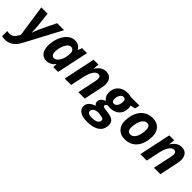

<svg xmlns="http://www.w3.org/2000/svg" viewBox="136 -1711 3106 3106"><g transform="rotate(45 1689.0 -158.0)"><path d="M49.8 -545.9H193.8L221.2 -293Q228 -233.4 228 -149.9H231Q240.7 -174.8 252.4 -208.3Q264.2 -241.7 284.2 -283.2L411.1 -545.9H570.8L238.8 78.1Q152.3 240.2 2.9 240.2Q-41 240.2 -68.8 231V113.8Q-35.6 120.1 -12.2 120.1Q28.8 120.1 59.8 96.7Q90.8 73.2 117.2 23.9L129.9 0Z M717.3 9.8Q645.5 9.8 604.2 -42.2Q563 -94.2 563 -188Q563 -284.7 598.1 -372.3Q633.3 -460 690.4 -508.1Q747.6 -556.2 815.9 -556.2Q863.3 -556.2 897.7 -535.6Q932.1 -515.1 951.2 -476.1H955.1L982.9 -545.9H1096.2L980 0H868.2L875 -70.8H873Q807.6 9.8 717.3 9.8ZM774.9 -108.9Q808.6 -108.9 839.8 -141.6Q871.1 -174.3 890.1 -230.2Q909.2 -286.1 909.2 -356.9Q909.2 -391.6 890.4 -414.3Q871.6 -437 840.8 -437Q807.6 -437 777.6 -401.9Q747.6 -366.7 729.7 -309.1Q711.9 -251.5 711.9 -194.8Q711.9 -151.9 728.3 -130.4Q744.6 -108.9 774.9 -108.9Z M1590.3 0H1443.4L1510.3 -318.8Q1518.1 -352.1 1518.1 -377Q1518.1 -437 1465.3 -437Q1420.4 -437 1383.8 -381.3Q1347.2 -325.7 1326.2 -226.1L1278.3 0H1131.3L1247.1 -545.9H1359.4L1349.1 -444.8H1352.1Q1423.3 -556.2 1525.4 -556.2Q1592.8 -556.2 1629.6 -515.4Q1666.5 -474.6 1666.5 -398.9Q1666.5 -363.3 1655.3 -311Z M2296.4 -544.9 2279.3 -463.9 2194.3 -443.8Q2202.1 -418.5 2202.1 -386.2Q2202.1 -291 2143.1 -235.6Q2084 -180.2 1982.4 -180.2Q1953.6 -180.2 1934.1 -185.1Q1893.1 -171.9 1893.1 -147Q1893.1 -130.4 1907.7 -123Q1922.4 -115.7 1951.2 -111.8L2018.1 -103Q2097.7 -92.8 2134 -61.8Q2170.4 -30.8 2170.4 27.8Q2170.4 130.9 2094.2 185.5Q2018.1 240.2 1876.5 240.2Q1774.9 240.2 1718 203.4Q1661.1 166.5 1661.1 102.1Q1661.1 52.2 1694.6 16.4Q1728 -19.5 1799.3 -43Q1763.2 -65.9 1763.2 -107.9Q1763.2 -142.6 1784.9 -167.7Q1806.6 -192.9 1856.4 -215.8Q1824.7 -239.7 1809.6 -270.5Q1794.4 -301.3 1794.4 -345.2Q1794.4 -442.4 1855.7 -499.3Q1917 -556.2 2022.5 -556.2Q2063 -556.2 2103.5 -544.9ZM1895.5 2.9Q1843.8 9.8 1817.1 30.8Q1790.5 51.8 1790.5 84Q1790.5 140.1 1885.3 140.1Q1959 140.1 1996.6 118.2Q2034.2 96.2 2034.2 56.2Q2034.2 37.1 2018.3 26.9Q2002.4 16.6 1951.2 9.8ZM2017.1 -462.9Q1979.5 -462.9 1956.3 -425.5Q1933.1 -388.2 1933.1 -332Q1933.1 -273.9 1983.4 -273.9Q2020 -273.9 2042.7 -311.3Q2065.4 -348.6 2065.4 -405.8Q2065.4 -462.9 2017.1 -462.9Z M2651.4 -339.8Q2651.4 -436 2581.5 -436Q2544.9 -436 2515.9 -406.2Q2486.8 -376.5 2468.5 -318.8Q2450.2 -261.2 2450.2 -200.2Q2450.2 -109.9 2523.4 -109.9Q2560.1 -109.9 2589.4 -139.9Q2618.7 -169.9 2635 -223.4Q2651.4 -276.9 2651.4 -339.8ZM2799.3 -339.8Q2799.3 -236.8 2764.9 -157.2Q2730.5 -77.6 2665.5 -33.9Q2600.6 9.8 2511.2 9.8Q2416 9.8 2359.1 -47.6Q2302.2 -105 2302.2 -200.2Q2302.2 -304.2 2337.2 -385.5Q2372.1 -466.8 2438 -511.5Q2503.9 -556.2 2592.3 -556.2Q2688 -556.2 2743.7 -498.5Q2799.3 -440.9 2799.3 -339.8Z M3320.3 0H3173.3L3240.2 -318.8Q3248 -352.1 3248 -377Q3248 -437 3195.3 -437Q3150.4 -437 3113.8 -381.3Q3077.1 -325.7 3056.2 -226.1L3008.3 0H2861.3L2977.1 -545.9H3089.4L3079.1 -444.8H3082Q3153.3 -556.2 3255.4 -556.2Q3322.8 -556.2 3359.6 -515.4Q3396.5 -474.6 3396.5 -398.9Q3396.5 -363.3 3385.3 -311Z"/></g></svg>

Font: Zoram GWebM
Style: Bold Italic
Weight: 700
Italic angle: -12°
Foundry: Ascender Corporation
Version: Version 1.000